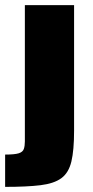

<svg xmlns="http://www.w3.org/2000/svg" viewBox="-45 -530 361 749"><path d="M-25 199V73Q12 73 28 68Q44 63 48 51Q52 39 52 22V-510H244V-20Q244 56 233.5 100Q223 144 194.5 165Q166 186 113 192.5Q60 199 -25 199Z"/></svg>

Font: Saira Thin ExtraBold
Style: Regular
Weight: 800
Version: Version 1.101